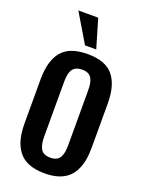

<svg xmlns="http://www.w3.org/2000/svg" viewBox="-193 -1155 949 1256"><g transform="rotate(20 281.5 -527.5)"><path d="M245.1 -866.2 126 -1065.9H264.2L323.2 -866.2ZM282.2 11.2Q217.8 11.2 172.1 -6.8Q126.5 -24.9 99.4 -60.3Q72.3 -95.7 60.1 -143.1Q47.9 -190.4 47.9 -253.9V-558.1Q47.9 -687 102.3 -752.9Q156.7 -818.8 282.2 -818.8Q407.2 -818.8 461.2 -752.9Q515.1 -687 515.1 -558.1V-253.9Q515.1 -203.6 507.6 -163.6Q500 -123.5 482.9 -90.3Q465.8 -57.1 439 -34.9Q412.1 -12.7 372.8 -0.7Q333.5 11.2 282.2 11.2ZM282.2 -98.1Q308.1 -98.1 325.2 -107.2Q342.3 -116.2 350.8 -134Q359.4 -151.9 362.3 -171.6Q365.2 -191.4 365.2 -219.2V-591.8Q365.2 -620.1 362.3 -639.6Q359.4 -659.2 350.8 -676.5Q342.3 -693.8 325.2 -702.4Q308.1 -710.9 282.2 -710.9Q261.2 -710.9 245.8 -704.8Q230.5 -698.7 221.4 -688.7Q212.4 -678.7 207 -662.8Q201.7 -647 200 -630.4Q198.2 -613.8 198.2 -591.8V-219.2Q198.2 -190.9 201.2 -171.4Q204.1 -151.9 212.6 -134Q221.2 -116.2 238.5 -107.2Q255.9 -98.1 282.2 -98.1Z"/></g></svg>

Font: Oswald Medium
Style: Regular
Weight: 500
Designer: Vernon Adams
Foundry: Vernon Adams
Version: Version 4.103